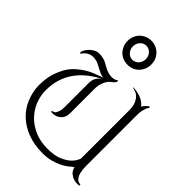

<svg xmlns="http://www.w3.org/2000/svg" viewBox="-307 -1189 1329 1329"><g transform="rotate(45 358.0 -524.0)"><path d="M651 -132Q651 -99 657 -74Q662 -51 675 -33Q688 -15 714 -15V-3Q705 -2 697 -2Q680 -2 665 -6Q646 -11 627 -25.5Q608 -40 600 -71Q585 -58 564 -42Q543 -26 516 -13Q489 0 454.5 9Q420 18 377 18Q292 18 227.5 -7Q163 -32 118.5 -74.5Q74 -117 51 -172.5Q28 -228 25 -288Q25 -296 25 -303Q25 -349 35 -394Q46 -439 72 -488Q98 -537 150 -575Q190 -605 227 -620.5Q264 -636 287 -644Q292 -646 298.5 -647.5Q305 -649 310 -649Q288 -649 268 -658.5Q248 -668 229 -678Q206 -692 188 -697Q170 -702 154 -702Q133 -702 118 -694.5Q103 -687 93 -678Q82 -667 74 -653L66 -664Q73 -686 84.5 -700.5Q96 -715 107 -724Q120 -735 135 -742Q144 -746 153 -747Q162 -748 171 -748Q189 -748 205.5 -743.5Q222 -739 235 -733Q249 -726 262 -718Q286 -704 305 -698.5Q324 -693 340 -693Q364 -693 378 -702Q386 -705 391 -710V-697Q386 -687 379.5 -680.5Q373 -674 365 -668Q347 -655 337 -637.5Q327 -620 322 -603Q317 -586 316 -572Q315 -558 315 -552V-319Q315 -279 299.5 -260Q284 -241 265 -233Q249 -226 229 -226Q222 -226 215 -227V-237Q234 -237 242.5 -251Q251 -265 255 -282Q258 -298 258 -317Q258 -322 258 -327V-552Q258 -607 303 -637L289 -630Q245 -606 207.5 -575Q170 -544 142 -504Q114 -464 98.5 -415Q83 -366 83 -307Q83 -252 103.5 -201.5Q124 -151 162 -112.5Q200 -74 254.5 -51Q309 -28 377 -28Q445 -28 487 -46Q529 -64 552 -86Q579 -112 590 -144V-615Q590 -653 580.5 -677.5Q571 -702 557 -716.5Q543 -731 527 -737Q511 -743 498 -745V-749Q533 -749 570 -735.5Q607 -722 630 -693Q639 -709 653.5 -721.5Q668 -734 670 -736L677 -728Q670 -719 665 -707.5Q660 -696 657 -684Q654 -672 652.5 -661Q651 -650 651 -642ZM242 -948Q242 -974 251 -995.5Q260 -1017 275.5 -1032.5Q291 -1048 312.5 -1057Q334 -1066 358 -1066Q383 -1066 404 -1057Q425 -1048 440.5 -1032.5Q456 -1017 465 -995.5Q474 -974 474 -948Q474 -923 465 -901.5Q456 -880 440.5 -864Q425 -848 404 -839.5Q383 -831 358 -831Q334 -831 312.5 -839.5Q291 -848 275.5 -864Q260 -880 251 -901.5Q242 -923 242 -948ZM295 -948Q295 -919 313.5 -899Q332 -879 358 -879Q384 -879 402.5 -899Q421 -919 421 -948Q421 -977 402.5 -997Q384 -1017 358 -1017Q332 -1017 313.5 -997Q295 -977 295 -948Z"/></g></svg>

Font: Milkman
Style: Regular
Weight: 300
Designer: Giulia Boggio / Martin Desinde
Version: Version 1.000